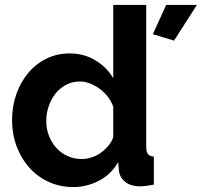

<svg xmlns="http://www.w3.org/2000/svg" viewBox="-20 -750 820 780"><path d="M687 -585 601 -611 655 -730H780ZM278 10Q224 10 178 -11Q132 -32 99 -69Q66 -106 47.5 -155.5Q29 -205 29 -262Q29 -319 46.5 -368Q64 -417 95 -454Q126 -491 169 -512Q212 -533 263 -533Q321 -533 367.5 -505Q414 -477 440 -432V-730H574V-154Q574 -133 581 -124Q588 -115 605 -114V0Q570 7 548 7Q512 7 489 -11Q466 -29 463 -58L460 -91Q431 -41 381.5 -15.5Q332 10 278 10ZM313 -104Q332 -104 352 -110.5Q372 -117 389 -129Q406 -141 419.5 -157Q433 -173 440 -192V-317Q432 -339 417.5 -357.5Q403 -376 384.5 -389.5Q366 -403 345.5 -411Q325 -419 305 -419Q275 -419 249.5 -406Q224 -393 206 -370.5Q188 -348 178 -319Q168 -290 168 -259Q168 -226 179 -198Q190 -170 209 -149Q228 -128 254.5 -116Q281 -104 313 -104Z"/></svg>

Font: PTCRaleway
Style: Bold
Weight: 700
Designer: Matt McInerney, Pablo Impallari, Rodrigo Fuenzalida
Foundry: Matt McInerney, Pablo Impallari, Rodrigo Fuenzalida
Version: Version 3.000g; ttfautohint (v1.5) -l 8 -r 28 -G 28 -x 14 -D